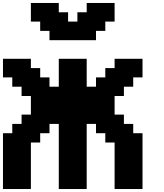

<svg xmlns="http://www.w3.org/2000/svg" viewBox="-20 -1270 1102 1290"><path d="M750 0H937.5V-375H875V-437.5H812.5V-500H750V-625H812.5V-687.5H875V-750H937.5V-875H750V-812.5H687.5V-750H625V-687.5H562.5V-875H375V-687.5H312.5V-750H250V-812.5H187.5V-875H0V-750H62.5V-687.5H125V-625H187.5V-500H125V-437.5H62.5V-375H0V0H187.5V-312.5H250V-375H312.5V-437.5H375V0H562.5V-437.5H625V-375H687.5V-312.5H750ZM312.5 -1000H625V-1062.5H687.5V-1125H750V-1250H562.5V-1187.5H500V-1125H437.5V-1187.5H375V-1250H187.5V-1125H250V-1062.5H312.5Z"/></svg>

Font: Faithful 32x
Style: Semibold
Weight: 400
Foundry: Faithful Resource Pack
Version: Version 1.0; January 27, 2023